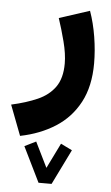

<svg xmlns="http://www.w3.org/2000/svg" viewBox="-86 -375 515 888"><g transform="rotate(5 171.0 69.5)"><path d="M127.4 475.6 47.4 312.5 100.1 286.6 157.7 403.8 215.3 286.6 268.1 312.5 188 475.6ZM23.4 267.1 -30.3 126.5Q38.6 111.3 90.6 88.4Q142.6 65.4 171.4 24.7Q200.2 -16.1 200.2 -84Q200.2 -128.9 185.3 -186.3Q170.4 -243.7 154.3 -291.5L295.4 -337.4Q314.9 -282.7 325.2 -219Q335.4 -155.3 335.4 -96.7Q335.4 9.8 295.9 84.2Q256.3 158.7 186 203.6Q115.7 248.5 23.4 267.1Z"/></g></svg>

Font: Vazirmatn UI NL Black
Style: Regular
Weight: 900
Designer: Saber Rastikerdar
Foundry: Saber Rastikerdar
Version: Version 33.003